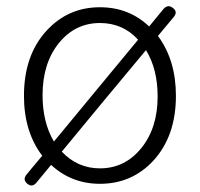

<svg xmlns="http://www.w3.org/2000/svg" viewBox="-20 -570 634 609"><path d="M67 13Q51 0 64 -16L82 -38L114 -76Q56 -152 56 -266Q56 -395 128 -473Q196 -547 297 -547Q389 -547 453 -486L499 -542Q513 -557 528 -545Q545 -533 531 -516L481 -456Q538 -379 538 -266Q538 -138 466 -60Q398 13 297 13Q207 13 142 -47L95 10Q82 25 67 13ZM297 -36Q376 -36 428 -100Q480 -164 480 -264Q480 -351 443 -411L309 -250L176 -89Q226 -36 297 -36ZM151 -121 284 -282 418 -444Q370 -497 297 -497Q218 -497 166.5 -433Q115 -369 115 -268Q115 -182 151 -121Z"/></svg>

Font: GenSenRounded TW L
Style: Regular
Weight: 300
Version: Version 1.501;PS 1;hotconv 16.6.51;makeotf.lib2.5.65220